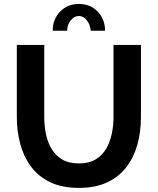

<svg xmlns="http://www.w3.org/2000/svg" viewBox="-20 -935 790 961"><path d="M374.8 5.5Q289.8 5.5 230.5 -23.4Q171.1 -52.2 134.6 -102Q98 -151.8 81.1 -215.6Q64.2 -279.4 64.2 -348.3V-710H201.5V-348.3Q201.5 -304 210.4 -262.4Q219.4 -220.7 239.3 -188.1Q259.3 -155.4 292.4 -136.2Q325.5 -117 374.3 -117Q424.1 -117 457.5 -136.5Q490.8 -155.9 510.5 -189.1Q530.2 -222.3 539.1 -263.6Q548.1 -305 548.1 -348.3V-710H685.4V-348.3Q685.4 -275.4 667.6 -211.1Q649.7 -146.8 612.4 -98.3Q575 -49.7 516.1 -22.1Q457.3 5.5 374.8 5.5ZM374.8 -855Q351.5 -855 333.8 -832.9Q316 -810.8 316 -781.1H243.8Q243.8 -838.9 280.9 -877Q318 -915.1 374.8 -915.1Q432.1 -915.1 469 -877Q505.8 -838.9 505.8 -781.1H434.2Q431.2 -812.8 414.2 -833.9Q397.3 -855 374.8 -855Z"/></svg>

Font: Raleway Thin
Style: Regular
Weight: 100
Designer: Matt McInerney, Pablo Impallari, Rodrigo Fuenzalida
Foundry: Matt McInerney, Pablo Impallari, Rodrigo Fuenzalida
Version: Version 4.026